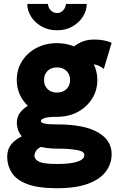

<svg xmlns="http://www.w3.org/2000/svg" viewBox="-20 -743 613 990"><path d="M66.4 -330.6Q66.4 -384.3 93.3 -427.2Q120.1 -470.2 167.2 -495.4Q214.4 -520.5 273.9 -520.5Q320.8 -520.5 361.8 -503.9Q380.9 -519 406.5 -529.1Q432.1 -539.1 466.3 -539.1Q517.1 -539.1 555.7 -522.5L515.1 -387.2Q495.1 -405.8 463.4 -411.6Q481.9 -373.5 481.9 -330.6Q481.9 -277.3 454.8 -234.1Q427.7 -190.9 380.9 -165.8Q334 -140.6 273.9 -140.6Q230 -140.6 210.4 -134.5Q190.9 -128.4 190.9 -119.1Q190.9 -109.9 210.2 -105.7Q229.5 -101.6 273.9 -101.6Q414.6 -101.6 485.1 -60.5Q555.7 -19.5 555.7 50.8Q555.7 100.6 526.4 140.6Q497.1 180.7 434.8 204.1Q372.6 227.5 273.9 227.5Q175.3 227.5 119.4 205.8Q63.5 184.1 40.3 147.2Q17.1 110.4 17.1 65.4Q17.1 27.3 37.6 1.7Q58.1 -23.9 92.3 -40Q66.9 -70.3 66.9 -111.3Q66.9 -140.1 82.8 -161.4Q98.6 -182.6 123.5 -197.3Q96.7 -222.7 81.5 -256.8Q66.4 -291 66.4 -330.6ZM207 -330.6Q207 -302.2 225.1 -283.9Q243.2 -265.6 273.9 -265.6Q304.7 -265.6 323 -283.9Q341.3 -302.2 341.3 -330.6Q341.3 -358.9 323 -377.2Q304.7 -395.5 273.9 -395.5Q243.2 -395.5 225.1 -377.2Q207 -358.9 207 -330.6ZM415 55.7Q415 37.1 375.2 30.3Q335.4 23.4 273.9 23.4Q229 23.4 191.4 14.6Q172.4 23.9 165 36.4Q157.7 48.8 157.7 60.1Q157.7 79.1 181.9 90.8Q206.1 102.5 273.9 102.5Q342.3 102.5 378.7 90.8Q415 79.1 415 55.7ZM273.9 -586.9Q228.5 -586.9 194.1 -606.7Q159.7 -626.5 140.1 -657.5Q120.6 -688.5 120.6 -722.7H227.5Q227.5 -706.5 240.5 -691.2Q253.4 -675.8 273.9 -675.8Q294.4 -675.8 307.1 -691.2Q319.8 -706.5 319.8 -722.7H427.2Q427.2 -688.5 407.7 -657.5Q388.2 -626.5 353.8 -606.7Q319.3 -586.9 273.9 -586.9Z"/></svg>

Font: Giphurs
Style: Bold
Weight: 700
Version: Version 0.920; ttfautohint (v1.8.4.7-5d5b)